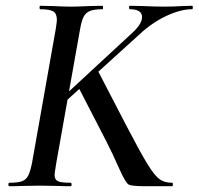

<svg xmlns="http://www.w3.org/2000/svg" viewBox="-20 -645 688 665"><path d="M12 -12Q41 -12 55.5 -17Q70 -22 77.5 -36.5Q85 -51 91 -81L173 -544Q177 -570 177 -576Q177 -598 164.5 -605.5Q152 -613 119 -613Q117 -613 117 -619Q117 -625 119 -625L164 -624Q202 -622 225 -622Q249 -622 289 -624L335 -625Q337 -625 337 -619Q337 -613 335 -613Q306 -613 291.5 -607Q277 -601 269.5 -586.5Q262 -572 257 -542L175 -81Q169 -45 169 -39Q169 -23 180.5 -17.5Q192 -12 225 -12Q228 -12 228 -6Q228 0 225 0Q197 0 182 -1L118 -2L56 -1Q40 0 12 0Q9 0 9 -6Q9 -12 12 -12ZM348 -156 251 -344 318 -402 417 -211Q467 -115 491.5 -75.5Q516 -36 533 -24Q550 -12 576 -12Q579 -12 579 -6Q579 0 576 0H485Q437 0 426 -5.5Q415 -11 392 -63Q369 -115 348 -156ZM472 -586Q472 -613 429 -613Q427 -613 427 -619Q427 -625 429 -625L475 -624Q521 -622 550 -622Q579 -622 611 -624L645 -625Q648 -625 648 -619Q648 -613 645 -613Q606 -613 556.5 -590Q507 -567 462 -525L181 -270L157 -271L438 -531Q472 -562 472 -586Z"/></svg>

Font: Cormorant Garamond SemiBold
Style: Italic
Weight: 600
Italic angle: -10°
Designer: Christian Thalmann (Catharsis Fonts)
Foundry: Catharsis Fonts
Version: Version 4.000